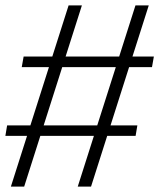

<svg xmlns="http://www.w3.org/2000/svg" viewBox="-21 -695 602 715"><path d="M268.5 0H318L533 -675H483.5ZM-1 -189H484L490.5 -228H5.5ZM19.5 0H69L284 -675H234.5ZM60 -445H545L552 -484.5H67Z"/></svg>

Font: Anybody UltraCondensed Thin Light
Style: Italic
Weight: 300
Italic angle: -10°
Version: Version 1.111